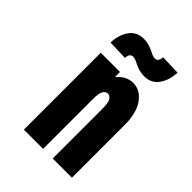

<svg xmlns="http://www.w3.org/2000/svg" viewBox="-255 -1047 1177 1177"><g transform="rotate(45 333.5 -458.5)"><path d="M324.2 -790.4Q296.2 -790.4 293.6 -749.3L164.7 -753.3Q166.7 -821 199.5 -867.5Q232.4 -914.1 291.7 -914.1Q324.2 -914.1 349.3 -904.6Q374.3 -895.2 392.3 -885.7Q410.2 -876.3 425.8 -876.3Q453.8 -876.3 456.4 -917.3L585.3 -913.4Q584 -846.4 550.8 -799.5Q517.6 -752.6 458.3 -752.6Q425.8 -752.6 400.7 -762Q375.7 -771.5 357.7 -780.9Q339.8 -790.4 324.2 -790.4ZM436.8 -677.1Q506.5 -677.1 549.5 -607.4Q565.1 -581.4 573.2 -547.5Q581.4 -513.7 582.4 -491.2Q583.3 -468.8 583.3 -427.7V0H416.7V-427.7Q416.7 -480.5 406.9 -498.7Q394.5 -520.8 375 -520.8Q355.5 -520.8 343.1 -498.7Q333.3 -480.5 333.3 -427.7V0H166.7V-666.7H333.3V-626.3H337.9Q356.1 -649.7 382.8 -663.4Q409.5 -677.1 436.8 -677.1Z"/></g></svg>

Font: Monoid
Style: Bold
Weight: 700
Width: 4
Designer: Andreas Larsen (@larsenwork)
Version: Version 0.61